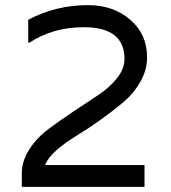

<svg xmlns="http://www.w3.org/2000/svg" viewBox="-20 -728 668 748"><path d="M553 -505Q553 -456 527.5 -410.5Q502 -365 462.5 -331.5Q423 -298 375 -263.5Q327 -229 284 -203Q180 -140 157 -89V-85H543V0H65V-52Q65 -101 94.5 -146.5Q124 -192 168.5 -225Q213 -258 265 -293Q317 -328 361.5 -357Q406 -386 435.5 -423Q465 -460 465 -498Q465 -622 307 -622Q186 -622 95 -562H90V-651Q197 -708 323 -708Q421 -708 487 -651.5Q553 -595 553 -505Z"/></svg>

Font: Varela
Style: Regular
Weight: 400
Designer: Joe Prince
Foundry: Joe Prince
Version: Version 1.000